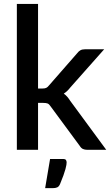

<svg xmlns="http://www.w3.org/2000/svg" viewBox="-20 -760 562 974"><path d="M173 -740V-311H196Q207 -311 214 -314Q221 -317 228.5 -326.5L371.5 -490Q379 -500 388 -505Q397 -510 411 -510H508.5L336.5 -316Q321.5 -296.5 303.5 -285Q313.5 -278 321 -269.2Q328.5 -260.5 335.5 -249.5L519 0H423Q410 0 400.8 -4.2Q391.5 -8.5 384.5 -20L237 -220Q229.5 -231.5 222 -234.8Q214.5 -238 199.5 -238H173V0H65.5V-740ZM299 46.5Q312 46.5 315 52.2Q318 58 318 64Q318 68.5 316.8 76.8Q315.5 85 312 98Q308.5 111 301.8 129.8Q295 148.5 284.5 174Q279 186.5 270.2 190.5Q261.5 194.5 247 194.5H209L234 46.5Z"/></svg>

Font: LatoLatin Semibold
Style: Regular
Weight: 600
Designer: Lukasz Dziedzic with Adam Twardoch and Botio Nikoltchev
Foundry: tyPoland Lukasz Dziedzic
Version: Version 2.015; 2015-08-06; http://www.latofonts.com/